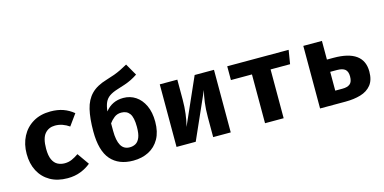

<svg xmlns="http://www.w3.org/2000/svg" viewBox="-75 -1187 3227 1614"><g transform="rotate(-15 1538.5 -380.0)"><path d="M360.5 -110.3Q393.8 -110.3 423.3 -123.3Q452.8 -136.4 482.1 -156.9L554.4 -54.4Q518.5 -23.6 466.9 -3.1Q415.4 17.4 351.8 17.4Q264.1 17.4 201 -18.7Q137.9 -54.9 104.1 -119.2Q70.3 -183.6 70.3 -268.7Q70.3 -353.8 104.9 -420.3Q139.5 -486.7 203.3 -524.6Q267.2 -562.6 354.9 -562.6Q416.9 -562.6 465.4 -545.4Q513.8 -528.2 554.4 -494.4L484.1 -396.9Q456.4 -416.4 425.6 -427.2Q394.9 -437.9 361.5 -437.9Q306.7 -437.9 273.1 -399.2Q239.5 -360.5 239.5 -268.7Q239.5 -208.7 255.4 -174.1Q271.3 -139.5 298.7 -124.9Q326.2 -110.3 360.5 -110.3Z M1072.3 -778.5 1131.3 -675.4Q1102.1 -655.9 1074.9 -642.6Q1047.7 -629.2 1016.9 -618.7Q986.2 -608.2 946.2 -595.9Q904.1 -582.6 877.7 -564.4Q851.3 -546.2 837.4 -516.4Q823.6 -486.7 818.5 -438.5Q877.4 -513.8 975.9 -513.8Q1034.9 -513.8 1082.1 -482.8Q1129.2 -451.8 1156.9 -393.1Q1184.6 -334.4 1184.6 -251.3Q1184.6 -163.1 1150.8 -103.1Q1116.9 -43.1 1057.9 -12.8Q999 17.4 923.1 17.4Q796.9 17.4 728.7 -60.5Q660.5 -138.5 660.5 -307.2Q660.5 -420 679 -497.4Q697.4 -574.9 744.9 -623.3Q792.3 -671.8 879.5 -697.4Q922.6 -710.3 952.8 -721.5Q983.1 -732.8 1010.8 -746.2Q1038.5 -759.5 1072.3 -778.5ZM822.6 -268.7Q822.6 -184.6 846.9 -141.5Q871.3 -98.5 923.1 -98.5Q951.8 -98.5 974.6 -111.3Q997.4 -124.1 1011 -156.7Q1024.6 -189.2 1024.6 -249.2Q1024.6 -331.8 1000 -365.4Q975.4 -399 927.7 -399Q891.3 -399 865.4 -378.5Q839.5 -357.9 822.6 -333.8Z M1774.4 -544.6V0H1621.5V-173.3Q1621.5 -242.6 1629.2 -301Q1636.9 -359.5 1648.7 -403.1L1469.7 0H1302.6V-544.6H1455.4V-369.2Q1455.4 -307.7 1447.9 -248.5Q1440.5 -189.2 1427.2 -140.5L1606.2 -544.6Z M2424.1 -544.6 2404.6 -424.6H2234.9V0H2072.8V-424.6H1889.7V-544.6Z M2713.8 -544.6V-382.1H2770.8Q3032.3 -382.1 3032.3 -192.8Q3032.3 -118.5 2998.2 -76.4Q2964.1 -34.4 2905.6 -17.2Q2847.2 0 2773.8 0H2551.8V-544.6ZM2772.3 -275.4H2713.8V-111.8H2777.9Q2820 -111.8 2842.6 -130Q2865.1 -148.2 2865.1 -195.4Q2865.1 -237.9 2843.1 -256.7Q2821 -275.4 2772.3 -275.4Z"/></g></svg>

Font: Fira Code
Style: Bold
Weight: 700
Monospace: yes
Designer: Carrois Corporate, Edenspiekermann AG, Nikita Prokopov
Foundry: Carrois Corporate, Edenspiekermann AG, Nikita Prokopov
Version: Version 6.000; ttfautohint (v1.8.2) -l 8 -r 50 -G 200 -x 14 